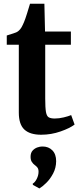

<svg xmlns="http://www.w3.org/2000/svg" viewBox="-20 -717 430 1036"><path d="M202 10Q141.5 10 111.5 -18Q81.5 -46 81.5 -109.5V-475.5H16.5V-525.5Q33 -531.5 51.2 -536.5Q69.5 -541.5 79 -549.5Q89.5 -558 96 -569.5Q102.5 -581 109.5 -597.5Q117 -615.5 126.2 -645.2Q135.5 -675 142 -697H219.5L223 -547H362.5V-475.5H224V-185Q224 -135.5 228 -112.8Q232 -90 243.2 -83.8Q254.5 -77.5 275.5 -77.5Q298.5 -77.5 323.5 -83.5Q348.5 -89.5 364 -96L382.5 -45Q357.5 -25.5 307 -7.8Q256.5 10 202 10ZM283 153Q282.5 189.5 266.5 219.5Q250.5 249.5 229.5 270Q208.5 290.5 193 299.5H192L157.5 280.5L156.5 274Q169 267 178.5 247.8Q188 228.5 188 210Q188 195 182 187.2Q176 179.5 167.5 173.5Q159 167.5 152 157Q145 146.5 145 129Q145 107.5 156 95.5Q167 83.5 181.5 78.5Q196 73.5 207 73.5H210Q242 73.5 262.5 94.2Q283 115 283 153Z"/></svg>

Font: Merriweather Text Regular
Style: Bold
Weight: 700
Designer: Eben Sorkin
Foundry: Eben Sorkin
Version: Version 2.100; ttfautohint (v1.7.19-72a1) -l 8 -r 50 -G 200 